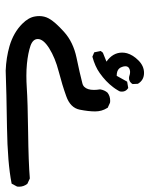

<svg xmlns="http://www.w3.org/2000/svg" viewBox="58 -322 549 706"><g transform="rotate(90 333.0 31.5)"><path d="M38.6 162.1Q38.6 143.1 47.4 127Q59.1 105 96.7 71Q134.3 37.1 191.7 25.1Q249 13.2 284.7 3.9Q293.5 2 298.8 -3.4Q310.1 -14.6 310.1 -39.1Q310.1 -48.8 308.1 -61.5Q310.5 -77.6 320.3 -88.9Q333 -98.6 349.6 -98.6Q356 -98.6 357.9 -97.7L376 -89.4L376.5 -87.9Q389.2 -67.9 389.2 -43.5Q389.2 -19 382.8 13.2Q376 47.9 333 63Q292.5 77.6 242.4 90.6Q192.4 103.5 157.2 125.5Q123 147 123 167.5Q123 185.5 147.5 194.3Q174.8 203.6 214.4 207.5Q235.4 209.5 257.6 209.5Q279.8 209.5 302.7 208Q352.5 204.6 465.3 203.1Q577.6 201.7 635.7 196.8L654.8 205.6L655.8 206.5Q666 219.7 666 236.3Q666 239.7 665.5 243.7L654.8 263.7Q578.6 278.8 447.5 280.8Q316.4 282.7 239.3 285.6Q191.4 283.7 148.9 271.5Q99.1 256.8 66.9 224.6Q43.9 201.7 40 177.7Q38.6 169.9 38.6 162.1ZM206.1 -85Q172.9 -108.4 172.9 -142.6Q172.9 -151.4 175.3 -160.6Q181.6 -182.6 201.7 -202.6Q222.2 -223.1 247.6 -223.1Q273.4 -223.1 286.6 -202.1L287.6 -200.7L288.6 -181.2Q286.1 -176.8 283.7 -174.8Q276.9 -168 267.1 -168Q262.2 -168 259.8 -168.9Q251.5 -171.9 243.9 -171.9Q236.3 -171.9 230 -168Q223.1 -163.6 223.1 -154.3Q223.1 -148.9 225.6 -142.1Q228 -135.3 231.9 -131.3Q240.2 -122.6 258.3 -122.6L279.8 -161.1L303.2 -165Q307.1 -162.1 309.1 -160.2Q316.4 -152.8 316.4 -141.6Q316.4 -135.3 314.7 -132.1Q313 -128.9 310.5 -125Q308.1 -121.1 305.7 -117.4Q303.2 -113.8 300.3 -109.9Q279.8 -82.5 248 -60.1Q224.1 -43 188 -33.2L171.9 -40L167 -64L173.3 -71.8Z"/></g></svg>

Font: Bakudai
Style: Medium
Weight: 500
Version: Version 1.48